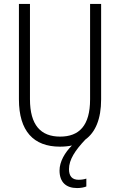

<svg xmlns="http://www.w3.org/2000/svg" viewBox="-20 -734 609 974"><path d="M330 124C330 76 361 29 413 -26C464 -63 493 -130 493 -230V-714H437V-230C437 -96 381 -41 285 -41C187 -41 132 -99 132 -231V-714H76V-230C76 -69 150 10 284 10C306 10 327 8 345 4C309 40 282 86 282 131C282 190 315 220 371 220C389 220 406 217 418 212V172C410 175 395 178 379 178C347 178 330 161 330 124Z"/></svg>

Font: Noto Sans Arabic UI Cn Lt
Style: Regular
Weight: 300
Width: 3
Designer: Monotype Design Team, Nadine Chahine and Nizar Qandah
Foundry: Monotype Imaging Inc.
Version: Version 2.010